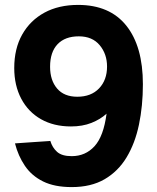

<svg xmlns="http://www.w3.org/2000/svg" viewBox="-20 -746 640 782"><path d="M298 -726Q427 -726 494.5 -641.5Q562 -557 562 -403Q562 -315 546 -238.5Q530 -162 495.5 -105Q461 -48 406 -16Q351 16 272 16Q202 16 155.5 -7Q109 -30 81.5 -70.5Q54 -111 41 -162L185 -172Q193 -145 212.5 -127.5Q232 -110 272 -110Q328 -110 365 -150.5Q402 -191 414 -283Q389 -260 352.5 -245.5Q316 -231 269 -231Q199 -231 147 -260.5Q95 -290 66.5 -344Q38 -398 38 -469Q38 -548 70.5 -605.5Q103 -663 161 -694.5Q219 -726 298 -726ZM301 -598Q245 -598 214.5 -566Q184 -534 184 -474Q184 -419 212.5 -385.5Q241 -352 295 -352Q351 -352 383.5 -386Q416 -420 416 -475Q416 -526 386 -562Q356 -598 301 -598Z"/></svg>

Font: Geist Mono
Style: Bold
Weight: 700
Monospace: yes
Designer: Basement.studio, Andrés Briganti, Mateo Zaragoza
Foundry: Basement.studio, Vercel, Andrés Briganti, Guido Ferreyra, Mateo Zaragoza
Version: Version 1.500; ttfautohint (v1.8.4.7-5d5b)